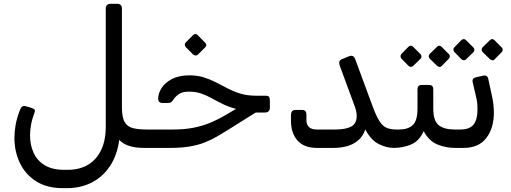

<svg xmlns="http://www.w3.org/2000/svg" viewBox="-20 -770 2668 1002"><path d="M308.5 211.9Q223.7 211.9 167.2 175.2Q110.7 138.6 82.9 78.8Q55.2 19.1 55.2 -49.9Q55.2 -83.7 61.5 -118.4Q67.9 -153 82.2 -191.1Q87.8 -207 94.9 -213.2Q102 -219.3 113.7 -215.9L141.5 -207.9Q154.4 -203.7 159.4 -199.1Q164.4 -194.4 160.2 -182.9Q147.2 -148 142 -118.8Q136.8 -89.6 136.8 -63.9Q136.8 -13.1 155.5 27.8Q174.2 68.7 213.7 92.4Q253.2 116.2 314.3 116.2H334.3Q394.9 116.2 439.2 89.9Q483.4 63.7 507.7 13.3Q531.9 -37.2 531.9 -108.1V-727Q531.9 -737 538.4 -743.5Q544.9 -750 554.9 -750H593.3Q604.3 -750 610.3 -743.5Q616.3 -737 616.3 -727V-208.9Q616.3 -157.1 631 -132.5Q645.7 -107.9 675 -101Q704.4 -94.1 746.9 -94.1Q761.9 -94.1 761.9 -79.1V-28.1Q761.9 1.9 731.9 1.9Q688.2 1.9 655.8 -8Q623.4 -17.8 602.1 -39.7Q591.8 38.7 555.1 95Q518.3 151.4 460.5 181.6Q402.7 211.9 328.5 211.9Z M732 1.9Q717 1.9 717 -13.1V-64.1Q717 -94.1 747 -94.1H882.1Q940.9 -94.1 988.5 -103.1Q1036.1 -112.2 1078.1 -129.8Q1120.1 -147.5 1162.9 -172.9L1259.2 -229.8L1336 -196.2L1173.6 -94.6Q1140.2 -73.4 1110 -56.1Q1079.9 -38.8 1045.9 -25.7Q1011.9 -12.6 968.7 -5.3Q925.4 1.9 866.4 1.9ZM1309.6 -182.9V-190.6Q1256.1 -190.6 1216.3 -200.7Q1176.5 -210.7 1145.4 -225.7Q1114.4 -240.7 1087 -256.1Q1059.7 -271.4 1031 -281.6Q1002.2 -291.7 966.1 -291.7Q932.4 -291.7 914.7 -279.8Q896.9 -267.9 886 -251.4Q879.4 -241.9 873.8 -237.2Q868.2 -232.6 854.6 -232.6H829.6Q805.4 -232.6 805.4 -254.4Q805.4 -282.2 823.1 -310.3Q840.7 -338.4 877.3 -357.6Q913.9 -376.8 968.7 -376.8Q1010.6 -376.8 1044.4 -366.1Q1078.1 -355.4 1108.4 -339.7Q1138.7 -324.1 1169.4 -308Q1200.1 -291.9 1235.6 -281.2Q1271.2 -270.5 1316.7 -270.5H1365.3Q1379.9 -270.5 1384.2 -264.6Q1388.4 -258.7 1388.4 -244.4V-206.8Q1388.4 -196.1 1381.9 -189.5Q1375.3 -182.9 1363.6 -182.9ZM1012.5 -484.7Q1007.7 -480 1000.5 -480.5Q993.3 -481 987.7 -485.7L949.6 -523.9Q944.6 -529.7 944.6 -536.7Q944.6 -543.7 949.6 -548.7L987.7 -586.9Q993.3 -592.4 1000 -592.5Q1006.7 -592.6 1011.5 -586.9L1049.3 -548.7Q1063.2 -535.4 1050.7 -522.9Z M1633.6 1.9Q1566.9 1.9 1532.7 -36.6Q1498.5 -75 1498.5 -140.1V-170.3Q1498.7 -182.4 1504.3 -189.3Q1509.8 -196.3 1523.2 -196.3H1557.4Q1568.2 -196.3 1573.7 -189.9Q1579.1 -183.5 1579.1 -172.2V-142Q1579.1 -120.4 1592.3 -107.2Q1605.6 -94.1 1632.4 -94.1H1728.1Q1784.1 -94.1 1812.8 -109.5Q1841.6 -124.9 1841.6 -165.7Q1841.6 -178.6 1838 -193.2Q1834.4 -207.9 1826.9 -227L1754.2 -424.2Q1749.1 -437.2 1750.7 -446.5Q1752.3 -455.8 1762.9 -460.7L1798.7 -475.3Q1812.2 -480.9 1820.5 -477.6Q1828.7 -474.2 1833.4 -462.2L1924.8 -214.7Q1943.8 -163.6 1960.2 -137.9Q1976.5 -112.1 1997.5 -103.1Q2018.4 -94.1 2049.5 -94.1Q2064.5 -94.1 2064.5 -79.1V-28.1Q2064.5 1.9 2034.5 1.9Q1997.1 1.9 1956.6 -18.3Q1916.1 -38.4 1886 -94.9Q1873.2 -50.1 1830.6 -24.1Q1788.1 1.9 1718.8 1.9Z M2035 1.9Q2020 1.9 2020 -13.9V-64.1Q2020 -94.1 2050 -94.1H2062.6Q2108.9 -94.1 2133.8 -116.9Q2158.8 -139.8 2158.8 -203.6V-304.1Q2158.8 -326.6 2180.6 -326.6H2219.4Q2241.2 -326.6 2241.2 -304.1V-203.6Q2241.2 -138.6 2270 -116.3Q2298.8 -94.1 2352.4 -94.1H2370Q2385 -94.1 2385 -79.1V-28.1Q2385 1.9 2355 1.9Q2305.1 1.9 2261.5 -16.6Q2217.9 -35.1 2190.9 -85.7Q2168.6 -34.3 2125.9 -16.2Q2083.3 1.9 2035 1.9ZM2135.9 -425.7Q2131.4 -421.1 2124.3 -421Q2117.3 -420.9 2111.6 -426.7L2074.9 -464.1Q2070.4 -469.7 2070.2 -476.2Q2070 -482.7 2074.9 -488.5L2111.6 -525.9Q2117.3 -531.7 2124.3 -531.6Q2131.2 -531.5 2135.9 -525.9L2173.4 -488.5Q2179.1 -483.6 2179.6 -476.1Q2180.1 -468.7 2174.4 -463.1ZM2285.2 -425.7Q2280.2 -419.9 2273.3 -420.9Q2266.4 -421.9 2260.8 -426.7L2222.4 -464.1Q2217.6 -468.9 2217.6 -476.3Q2217.6 -483.7 2222.4 -488.5L2260.8 -525.9Q2266.4 -531.5 2272.4 -531.6Q2278.4 -531.7 2284.2 -525.9L2321.6 -488.5Q2327.4 -483.6 2327.5 -476.2Q2327.6 -468.9 2321.8 -463.1Z M2357.4 1.9Q2348 1.9 2344 -4.2Q2340 -10.2 2340 -17.2V-72.2Q2340 -86.2 2348 -90.1Q2356 -94.1 2370 -94.1H2381.8Q2430.7 -94.1 2451.3 -119.8Q2471.9 -145.6 2471.9 -198.1Q2471.9 -215.9 2470.4 -231.7Q2468.9 -247.4 2464.4 -264.9L2446.8 -340.9Q2444.4 -352.5 2449.2 -358.4Q2453.9 -364.4 2464.6 -366.7L2501.5 -375.1Q2523.8 -380.1 2528.6 -356.7L2547.5 -268.8Q2552.5 -248.7 2555 -222.7Q2557.5 -196.8 2557.5 -183.6Q2557.5 -100.5 2517.6 -49.3Q2477.7 1.9 2399.8 1.9ZM2412.1 -460.2Q2407.5 -455.6 2400.5 -455.5Q2393.4 -455.4 2387.7 -461.2L2351.1 -498.6Q2346.5 -504.2 2346.3 -510.7Q2346.1 -517.2 2351.1 -523L2387.7 -560.4Q2393.4 -566.2 2400.4 -566.1Q2407.3 -566 2412.1 -560.4L2449.5 -523Q2455.2 -518.1 2455.7 -510.6Q2456.2 -503.2 2450.5 -497.6ZM2561.3 -460.2Q2556.4 -454.4 2549.4 -455.4Q2542.5 -456.4 2536.9 -461.2L2498.5 -498.6Q2493.8 -503.4 2493.8 -510.8Q2493.8 -518.2 2498.5 -523L2536.9 -560.4Q2542.5 -566 2548.5 -566.1Q2554.6 -566.2 2560.3 -560.4L2597.7 -523Q2603.5 -518.1 2603.6 -510.7Q2603.7 -503.4 2597.9 -497.6Z"/></svg>

Font: Rubik Light
Style: Regular
Weight: 300
Designer: Hubert and Fischer
Foundry: Hubert and Fischer
Version: Version 2.300;gftools[0.9.30]